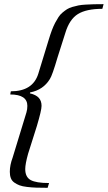

<svg xmlns="http://www.w3.org/2000/svg" viewBox="-20 -749 519 925"><path d="M209.5 155.8Q176.3 155.8 154.8 155Q133.3 154.3 110.4 151.6Q87.4 148.9 74 143.8Q60.5 138.7 48.8 130.4Q37.1 122.1 32.2 109.1Q27.3 96.2 27.3 78.6Q27.3 46.4 41 9.8L107.4 -207.5Q111.8 -222.2 111.8 -238.8Q111.8 -293.9 29.3 -293.9L32.2 -309.1Q138.2 -309.1 164.6 -394L215.3 -559.6Q222.7 -584 230 -603.5Q237.3 -623 245.8 -639.2Q254.4 -655.3 262.2 -667.2Q270 -679.2 281.5 -688.7Q293 -698.2 303 -704.6Q313 -710.9 328.6 -715.6Q344.2 -720.2 357.9 -722.9Q371.6 -725.6 392.8 -726.8Q414.1 -728 432.4 -728.5Q450.7 -729 479 -729L473.1 -706.5Q396 -706.5 355.2 -681.2Q314.5 -655.8 294.9 -590.8L257.3 -472.7Q231.9 -385.7 220.2 -368.2Q188.5 -315.9 125 -303.7L124 -299.3Q153.3 -292.5 166.7 -277.8Q180.2 -263.2 180.2 -238.8Q180.2 -217.8 157.7 -142.1L115.2 -7.8Q101.6 41.5 101.6 65.4Q101.6 104 127.7 118.4Q153.8 132.8 216.3 132.8Z"/></svg>

Font: Elstob 6pt
Style: Italic
Weight: 400
Italic angle: -20°
Designer: Peter S. Baker
Version: Version 1.015